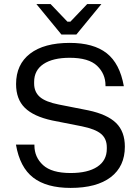

<svg xmlns="http://www.w3.org/2000/svg" viewBox="-20 -910 687 940"><path d="M325.7 10Q208.1 10 142.6 -40.4Q77.1 -90.8 58.1 -202H148.5V-198.1Q148.5 -140.6 190.8 -101.7Q233.2 -62.9 325.7 -62.9Q409.9 -62.9 456.4 -93.6Q502.9 -124.4 502.9 -181.2V-189Q502.9 -230.6 474.9 -254.4Q446.9 -278.2 380.4 -291.7L235.4 -320.3Q144.6 -339.9 101.7 -382.1Q58.7 -424.3 58.7 -498.4Q58.7 -594.5 127.2 -647.3Q195.7 -700 321.3 -700Q437.9 -700 502.2 -649.6Q566.6 -599.2 586.3 -488H496.5V-491.9Q496.5 -548.4 455.4 -587.8Q414.2 -627.1 321.3 -627.1Q238.8 -627.1 192.9 -596.5Q147.1 -565.9 147.1 -508.8V-501Q147.1 -460.1 174.9 -435.6Q202.8 -411.1 267.6 -398.3L412.6 -369.7Q505.1 -350.1 548.2 -308Q591.3 -266 591.3 -191.9Q591.3 -95.5 522.3 -42.7Q453.3 10 325.7 10ZM476.3 -890 354 -741.1H280.6L158.3 -890H227.8L310.1 -803.8H324.5L406.8 -890Z"/></svg>

Font: Mozilla Text ExtraLight
Style: Regular
Weight: 200
Designer: Studio DRAMA
Foundry: Studio DRAMA
Version: Version 1.000